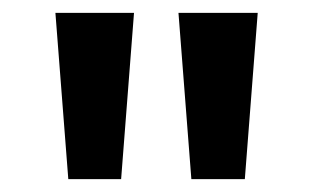

<svg xmlns="http://www.w3.org/2000/svg" viewBox="-20 -886 485 298"><path d="M86 -608H168L188 -866H66ZM277 -608H360L380 -866H257Z"/></svg>

Font: Noto Sans Malayalam UI SemiCondensed SemiBold
Style: Regular
Weight: 600
Width: 4
Designer: Jelle Bosma - Monotype Design Team
Foundry: Monotype Imaging Inc.
Version: Version 2.104